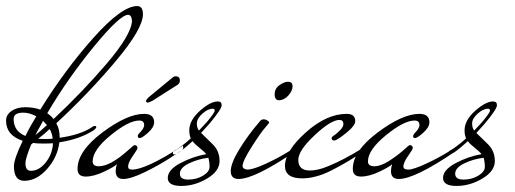

<svg xmlns="http://www.w3.org/2000/svg" viewBox="-39 -575 1701 634"><path d="M266 -156Q269 -159 274 -159Q279 -159 279 -155.5Q279 -152 272 -146Q227 -116 157 -105Q151 -56 116.5 -17Q82 22 41 22Q7 22 7 -26Q7 -50 36 -110Q-19 -128 -19 -177Q-19 -196 -1 -208.5Q17 -221 44.5 -221Q72 -221 94 -213Q175 -344 269 -449.5Q363 -555 414 -555Q433 -555 433 -528Q433 -480 343.5 -373.5Q254 -267 147 -168Q158 -148 158 -123V-120Q228 -130 266 -156ZM138 -182Q234 -272 313 -364.5Q392 -457 397 -504Q396 -526 384 -526Q357 -526 270.5 -420.5Q184 -315 117 -201Q127 -195 138 -182ZM70 -103Q66 -99 64 -98Q45 -52 45 -36Q45 -11 63 -11Q90 -11 112 -38.5Q134 -66 136 -102Q125 -101 103 -101Q81 -101 70 -103ZM81 -191Q58 -203 38 -203Q6 -203 6 -182Q6 -142 45 -126Q61 -159 81 -191ZM87 -117Q94 -116 110 -116Q126 -116 135 -117Q133 -135 125 -149Q105 -130 87 -117ZM116 -162 103 -176Q102 -173 92 -155.5Q82 -138 78 -129Q91 -139 116 -162Z M422 -119Q430 -119 450 -137Q470 -155 470 -171Q470 -199 437 -199Q381 -199 299 -137.5Q217 -76 217 -17Q217 8 244 8Q271 8 305.5 -8.5Q340 -25 347 -33Q343 -21 343 -10Q343 16 368 16Q393 16 440 -7Q487 -30 522 -53L557 -76Q566 -80 566 -89L565 -94Q443 -15 397 -15Q384 -15 384 -25Q384 -38 399.5 -60Q415 -82 415 -86Q415 -95 405 -96Q403 -96 383 -78Q325 -26 287 -26Q267 -26 267 -42Q267 -80 326.5 -128.5Q386 -177 421 -177Q437 -177 437 -162Q437 -150 419 -133Q416 -130 416 -126Q416 -119 422 -119ZM448 -236Q443 -238 443 -242Q444 -246 452 -254L531 -319Q535 -323 541 -323Q555 -323 555 -309Q555 -302 549 -296L464 -242Q452 -236 448 -236Z M597 -109Q549 -65 536 -65Q532 -65 532 -69Q532 -73 535 -76Q559 -89 591 -118Q586 -130 586 -144Q586 -178 621 -209Q656 -240 680 -240Q693 -240 693 -227.5Q693 -215 653 -167Q649 -162 644 -157Q639 -152 633.5 -145.5Q628 -139 625 -136Q630 -131 643 -118.5Q656 -106 664 -98Q686 -76 686 -43Q686 -10 645 14.5Q604 39 559.5 39Q515 39 515 12.5Q515 -14 556 -36Q597 -58 642 -66Q636 -74 619.5 -87Q603 -100 597 -109ZM649 -54Q615 -50 585 -35.5Q555 -21 555 -1.5Q555 18 582.5 18Q610 18 631.5 5Q653 -8 653 -24Q653 -40 649 -54ZM618 -144 644 -172Q670 -203 670 -209.5Q670 -216 664 -216Q647 -216 629 -199.5Q611 -183 611 -167.5Q611 -152 618 -144Z M912 -305Q927 -305 927 -290Q927 -275 913 -259.5Q899 -244 882 -244Q868 -244 868 -263.5Q868 -283 884 -294Q900 -305 912 -305ZM818 -173Q823 -181 832 -181Q841 -181 850 -172Q850 -168 837 -154Q824 -140 793 -91.5Q762 -43 762 -27Q762 -17 777 -15Q797 -15 839 -34.5Q881 -54 913 -74L945 -94Q946 -92 946 -86Q946 -80 937 -76Q802 16 749 16Q723 16 723 -10Q723 -36 751.5 -82.5Q780 -129 818 -173Z M1049 -28Q1097 -48 1152 -82L1171 -94Q1172 -92 1172 -86Q1172 -80 1163 -76Q1110 -40 1057 -13Q1004 14 959 14Q902 14 902 -27Q902 -76 970.5 -137.5Q1039 -199 1106 -199Q1134 -199 1134 -175Q1134 -161 1109 -140Q1074 -111 1065 -111Q1056 -111 1056 -119Q1056 -122 1060 -125Q1070 -131 1082.5 -143.5Q1095 -156 1095 -165Q1095 -179 1082 -179Q1054 -179 1000 -128.5Q946 -78 946 -47Q946 -12 984 -12Q1009 -12 1039 -24Z M1331 -119Q1325 -119 1325 -126L1328 -133Q1346 -150 1346 -162Q1346 -177 1330 -177Q1295 -177 1235.5 -128.5Q1176 -80 1176 -42Q1176 -26 1197 -26Q1218 -26 1245.5 -43.5Q1273 -61 1292.5 -78.5Q1312 -96 1314 -96Q1324 -95 1324 -86Q1324 -82 1308.5 -60Q1293 -38 1293 -25Q1293 -15 1309.5 -15Q1326 -15 1368 -34.5Q1410 -54 1442 -74L1474 -94Q1475 -92 1475 -86Q1475 -80 1466 -76Q1331 16 1278 16Q1252 16 1252 -10Q1252 -21 1256 -33Q1249 -25 1214.5 -8.5Q1180 8 1153 8Q1126 8 1126 -17Q1126 -76 1208 -137.5Q1290 -199 1346 -199Q1379 -199 1379 -171Q1379 -155 1359 -137Q1339 -119 1331 -119Z M1506 -109Q1458 -65 1445 -65Q1441 -65 1441 -69Q1441 -73 1444 -76Q1468 -89 1500 -118Q1495 -130 1495 -144Q1495 -178 1530 -209Q1565 -240 1589 -240Q1602 -240 1602 -227.5Q1602 -215 1562 -167Q1558 -162 1553 -157Q1548 -152 1542.5 -145.5Q1537 -139 1534 -136Q1539 -131 1552 -118.5Q1565 -106 1573 -98Q1595 -76 1595 -43Q1595 -10 1554 14.5Q1513 39 1468.5 39Q1424 39 1424 12.5Q1424 -14 1465 -36Q1506 -58 1551 -66Q1545 -74 1528.5 -87Q1512 -100 1506 -109ZM1558 -54Q1524 -50 1494 -35.5Q1464 -21 1464 -1.5Q1464 18 1491.5 18Q1519 18 1540.5 5Q1562 -8 1562 -24Q1562 -40 1558 -54ZM1527 -144 1553 -172Q1579 -203 1579 -209.5Q1579 -216 1573 -216Q1556 -216 1538 -199.5Q1520 -183 1520 -167.5Q1520 -152 1527 -144Z"/></svg>

Font: Mr De Haviland
Style: Regular
Weight: 400
Designer: Alejandro Paul
Foundry: Alejandro Paul
Version: Version 1.000